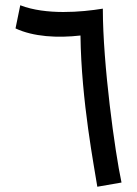

<svg xmlns="http://www.w3.org/2000/svg" viewBox="-20 -701 520 730"><path d="M350 9 442 -7C417 -123 371 -457 371 -667V-668H370C291 -655 155 -643 57 -681L39 -593C107 -561 199 -556 286 -566C289 -317 339 -63 350 9Z"/></svg>

Font: Noto Sans Arabic Cond Med
Style: Regular
Weight: 500
Width: 3
Designer: Monotype Design Team, Nadine Chahine, Nizar Qandah and Khaled Hosny
Foundry: Monotype Imaging Inc.
Version: Version 2.012